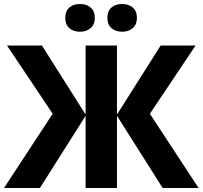

<svg xmlns="http://www.w3.org/2000/svg" viewBox="-21 -942 1015 962"><path d="M14 -714H189L408 -368V-714H565V-368L784 -714H959L730 -372L974 0H794L565 -362V0H408V-362L179 0H-1L243 -372ZM380 -922Q412 -922 433 -904.5Q454 -887 454 -852Q454 -819 433 -801Q412 -783 380 -783Q347 -783 326.5 -801Q306 -819 306 -852Q306 -887 326.5 -904.5Q347 -922 380 -922ZM591 -922Q623 -922 644 -904.5Q665 -887 665 -852Q665 -819 644 -801Q623 -783 591 -783Q558 -783 537.5 -801Q517 -819 517 -852Q517 -887 537.5 -904.5Q558 -922 591 -922Z"/></svg>

Font: Noto Sans UI ExtraBold
Style: Regular
Weight: 800
Designer: Monotype Design Team
Foundry: Monotype Imaging Inc.
Version: Version 1.001